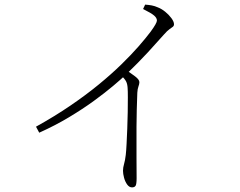

<svg xmlns="http://www.w3.org/2000/svg" viewBox="-20 -774 1040 832"><path d="M600 -735 609 -754Q624 -753 637.5 -750.5Q651 -748 664 -742Q680 -736 696 -723Q712 -710 723 -695Q734 -680 734 -669Q734 -662 729 -658Q724 -654 714.5 -647.5Q705 -641 691 -625Q662 -592 621.5 -548Q581 -504 525 -450Q505 -431 470 -401.5Q435 -372 387 -337Q339 -302 279 -266Q219 -230 150 -199L136 -225Q217 -270 284.5 -316Q352 -362 407.5 -407.5Q463 -453 506 -495Q549 -537 580.5 -573Q612 -609 633 -637Q660 -674 660 -685Q660 -696 648 -706.5Q636 -717 600 -735ZM502 -451 525 -471Q547 -457 565.5 -443Q584 -429 584 -418Q584 -410 580 -399.5Q576 -389 575 -372Q572 -297 571.5 -224Q571 -151 571.5 -92.5Q572 -34 572 -2Q572 24 567.5 31Q563 38 552 38Q540 38 531 25.5Q522 13 517.5 -4Q513 -21 513 -34Q513 -48 517.5 -63Q522 -78 525 -103Q527 -120 528.5 -150.5Q530 -181 531.5 -217Q533 -253 533.5 -288.5Q534 -324 534 -352Q534 -380 533 -393Q532 -410 526.5 -421Q521 -432 502 -451Z"/></svg>

Font: Noto Serif SC
Style: Regular
Weight: 200
Designer: Ryoko NISHIZUKA 西塚涼子 (kana & ideographs); Frank Grießhammer (Latin, Greek & Cyrillic); Wenlong ZHANG 张文龙 (bopomofo); San
Foundry: Adobe
Version: Version 2.001;hotconv 1.1.0;makeotfexe 2.6.0